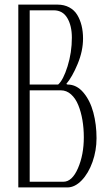

<svg xmlns="http://www.w3.org/2000/svg" viewBox="-20 -820 485 840"><path d="M60.1 -799.8H231.9Q260.7 -799.8 283 -787.8Q305.2 -775.9 317.9 -754.9Q330.6 -733.9 336.9 -708Q343.3 -682.1 343.3 -651.4Q343.3 -597.2 319.8 -540.5Q296.4 -483.9 270 -452.6L275.4 -450.2Q315.4 -450.2 345 -415Q374.5 -379.9 388.4 -327.6Q402.3 -275.4 402.3 -215.3Q402.3 -161.6 384.8 -111.8Q367.2 -62 337.4 -31Q307.6 0 274.4 0H60.1ZM109.9 -774.9V-450.2H234.4Q256.8 -469.7 275.6 -530Q294.4 -590.3 294.4 -655.3Q294.4 -707.5 274.4 -741.2Q254.4 -774.9 214.8 -774.9ZM109.9 -424.8V-24.9H257.3Q295.4 -24.9 321 -83.7Q346.7 -142.6 346.7 -219.2Q346.7 -258.8 340.6 -294.7Q334.5 -330.6 322.5 -360.1Q310.5 -389.6 290.8 -407.2Q271 -424.8 246.1 -424.8Z"/></svg>

Font: Reswysokr
Style: Regular
Weight: 500
Version: Version 0.984